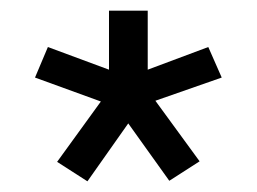

<svg xmlns="http://www.w3.org/2000/svg" viewBox="-20 -719 476 356"><path d="M142.1 -382.8 85.9 -418.9 167 -530.8 44.9 -575.2 68.8 -631.8 182.1 -589.8V-699.2H253.9V-589.8L366.2 -631.8L391.1 -575.2L268.1 -532.2L350.1 -419.9L293.9 -383.8L217.8 -490.2Z"/></svg>

Font: Prompt
Style: Regular
Weight: 400
Designer: Katatrad Team
Foundry: CadsonDemak
Version: Version 1.000;PS 001.000;hotconv 1.0.88;makeotf.lib2.5.64775